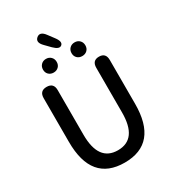

<svg xmlns="http://www.w3.org/2000/svg" viewBox="-253 -1225 1240 1375"><g transform="rotate(-30 366.5 -537.5)"><path d="M93 -316V-677Q93 -737 151 -737Q209 -737 209 -677V-308Q209 -88 368.5 -88Q528 -88 528 -308V-677Q528 -737 584 -737Q640 -737 640 -677V-316Q640 13 366.5 13Q93 13 93 -316ZM247.5 -800Q223 -800 207 -815.5Q191 -831 191 -856Q191 -881 207 -897Q223 -913 247.5 -913Q272 -913 288 -897Q304 -881 304 -856Q304 -831 288 -815.5Q272 -800 247.5 -800ZM484 -800Q459 -800 443 -815.5Q427 -831 427 -856Q427 -881 443 -897Q459 -913 484 -913Q509 -913 525 -897Q541 -881 541 -856Q541 -831 525 -815.5Q509 -800 484 -800ZM391 -942Q368 -922 326 -964L284 -1007Q241 -1050 273 -1078Q306 -1106 342 -1057L378 -1009Q414 -962 391 -942Z"/></g></svg>

Font: Resource Han Rounded TW Medium
Style: Regular
Weight: 500
Designer: Cyano Hao (round all glyphs); Ryoko NISHIZUKA 西塚涼子 (kana, bopomofo & ideographs); Paul D. Hunt (Latin, Greek & Cyrillic)
Foundry: Cyano Hao
Version: 0.990